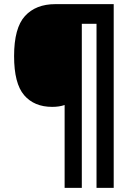

<svg xmlns="http://www.w3.org/2000/svg" viewBox="-20 -780 638 927"><path d="M529 127H446V-665H375V127H292V-273Q266 -264 232 -264Q145 -264 96.5 -320.5Q48 -377 48 -509Q48 -645 100.5 -702.5Q153 -760 247 -760H529Z"/></svg>

Font: Noto Sans Tamil SemiCondensed ExtraBold
Style: Regular
Weight: 800
Width: 4
Designer: Jelle Bosma - Monotype Design Team
Foundry: Monotype Imaging Inc.
Version: Version 2.004; ttfautohint (v1.8.4.7-5d5b)